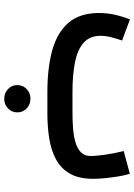

<svg xmlns="http://www.w3.org/2000/svg" viewBox="120 -560 649 930"><g transform="rotate(90 445.0 -95.5)"><path d="M392.6 145.5Q392.6 118.7 411.9 100.3Q431.2 82 459 82Q486.3 82 505.6 100.3Q524.9 118.7 524.9 145.5Q524.9 172.4 505.6 190.7Q486.3 209 459 209Q431.2 209 411.9 190.7Q392.6 172.4 392.6 145.5ZM528.8 0H425.3Q309.1 0 223.1 -23.9Q137.2 -47.9 90.3 -102.8Q43.5 -157.7 43.5 -250Q43.5 -290 52.2 -328.1Q61 -366.2 74.7 -399.9L176.8 -361.8Q168.9 -339.4 161.4 -311.3Q153.8 -283.2 153.8 -257.3Q154.3 -204.1 188.7 -174.6Q223.1 -145 284.2 -133.3Q345.2 -121.6 425.3 -121.6H529.8Q564.9 -121.6 601.3 -124.3Q637.7 -127 668.2 -135.5Q698.7 -144 717.5 -161.9Q736.3 -179.7 736.3 -210Q736.3 -232.4 730.2 -277.3Q724.1 -322.3 711.9 -369.6L822.3 -399.4Q830.1 -375 835.4 -341.6Q840.8 -308.1 843.8 -275.9Q846.7 -243.7 846.7 -222.7Q846.7 -152.3 821.3 -108.6Q795.9 -64.9 751.5 -41.3Q707 -17.6 649.9 -8.8Q592.8 0 528.8 0Z"/></g></svg>

Font: Vazirmatn RD SemiBold
Style: Regular
Weight: 600
Designer: Saber Rastikerdar
Foundry: Saber Rastikerdar
Version: Version 32.102